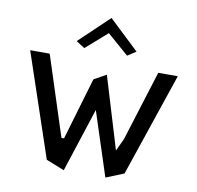

<svg xmlns="http://www.w3.org/2000/svg" viewBox="-99 -1076 1202 1172"><g transform="rotate(10 501.5 -490.0)"><path d="M313 -797 366 -763 498 -879 631 -763 684 -797 498 -973ZM530 -627 454 -585 340 -199H324L164 -693H43L259 -52L372 -7L501 -403L630 -7L741 -52L958 -693H837L701 -258L665 -181Z"/></g></svg>

Font: Bluebird
Style: Li
Weight: 300
Designer: Jasper
Foundry: Cannot Into Space Fonts
Version: Version 0.98